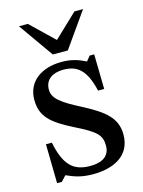

<svg xmlns="http://www.w3.org/2000/svg" viewBox="-107 -742 608 816"><g transform="rotate(-15 197.0 -333.5)"><path d="M39 -164 42 8H63L84 -15H86C112 -4 142 11 200 11C290 11 368 -25 368 -119C368 -193 319 -230 228 -278C144 -321 111 -346 111 -385C111 -430 146 -451 192 -451C253 -451 290 -422 312 -327H339L336 -480H316L299 -459H298C273 -471 243 -485 193 -485C107 -485 40 -441 40 -359C40 -285 81 -250 172 -204C265 -158 284 -139 284 -92C284 -45 248 -26 198 -26C124 -26 86 -61 65 -164ZM58 -678 166 -525H232L340 -678H302L199 -580L97 -678Z"/></g></svg>

Font: STIX Two Math
Style: Regular
Weight: 400
Designer: Ross Mills, John Hudson & Paul Hanslow, Tiro Typeworks Ltd; with portions MicroPress Inc., with additions and correction
Foundry: Tiro Typeworks Ltd
Version: Version 2.02 b142